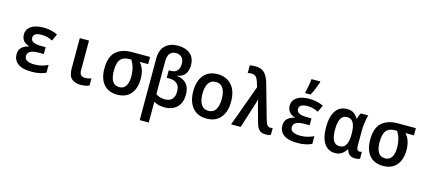

<svg xmlns="http://www.w3.org/2000/svg" viewBox="-72 -1455 5210 2357"><g transform="rotate(15 2533.5 -276.0)"><path d="M314 10Q192 10 136 -34Q80 -78 80 -149Q80 -207 113.5 -238Q147 -269 202 -282V-286Q154 -299 129 -331Q104 -363 104 -409Q104 -456 131.5 -488Q159 -520 207 -536Q255 -552 317 -552Q368 -552 412.5 -542Q457 -532 497 -513L457 -425Q426 -440 393.5 -450Q361 -460 321 -460Q213 -460 213 -396Q213 -359 247.5 -342.5Q282 -326 348 -326H403V-239H338Q264 -239 230.5 -218.5Q197 -198 197 -160Q197 -122 230 -103.5Q263 -85 323 -85Q375 -85 419 -97Q463 -109 494 -125V-26Q461 -10 416 0Q371 10 314 10Z M939 10Q866 10 822.5 -26Q779 -62 779 -156V-542H896V-164Q896 -122 915 -104.5Q934 -87 965 -87Q987 -87 1008 -91Q1029 -95 1045 -101V-11Q1026 -2 998.5 4Q971 10 939 10Z M1401 10Q1290 10 1228.5 -60Q1167 -130 1167 -262Q1167 -410 1240 -476Q1313 -542 1442 -542H1672V-451H1564Q1598 -415 1614.5 -364Q1631 -313 1631 -254Q1631 -130 1571.5 -60Q1512 10 1401 10ZM1400 -86Q1458 -86 1485 -130.5Q1512 -175 1512 -254Q1512 -365 1459 -451H1431Q1357 -451 1321.5 -408Q1286 -365 1286 -264Q1286 -180 1313.5 -133Q1341 -86 1400 -86Z M1750 -541Q1750 -655 1811 -710Q1872 -765 1969 -765Q2066 -765 2125 -716Q2184 -667 2184 -571Q2184 -503 2151.5 -459.5Q2119 -416 2055 -406V-402Q2133 -392 2175 -345Q2217 -298 2217 -209Q2217 -104 2159 -47Q2101 10 2000 10Q1957 10 1923.5 0.5Q1890 -9 1865 -24V240H1750ZM1979 -86Q2042 -86 2072.5 -119.5Q2103 -153 2103 -217Q2103 -285 2066.5 -316.5Q2030 -348 1971 -348H1936V-443H1963Q2018 -443 2044 -474.5Q2070 -506 2070 -559Q2070 -617 2041.5 -644Q2013 -671 1966 -671Q1923 -671 1894 -640.5Q1865 -610 1865 -534V-121Q1884 -107 1913 -96.5Q1942 -86 1979 -86Z M2535 10Q2421 10 2357 -65.5Q2293 -141 2293 -274Q2293 -405 2355.5 -479Q2418 -553 2531 -553Q2640 -553 2707.5 -480Q2775 -407 2775 -269Q2775 -139 2712.5 -64.5Q2650 10 2535 10ZM2534 -88Q2596 -88 2626 -136.5Q2656 -185 2656 -272Q2656 -359 2625.5 -407Q2595 -455 2533 -455Q2471 -455 2440.5 -406.5Q2410 -358 2410 -272Q2410 -185 2441 -136.5Q2472 -88 2534 -88Z M3285 10Q3233 10 3205 -18Q3177 -46 3163 -100L3118 -263Q3109 -291 3101.5 -322.5Q3094 -354 3090 -378H3087Q3081 -353 3072 -324.5Q3063 -296 3056 -275L2969 0H2847L3037 -522L3017 -587Q3002 -632 2982.5 -649.5Q2963 -667 2928 -667Q2912 -667 2901 -665.5Q2890 -664 2881 -662V-759Q2894 -762 2912 -764Q2930 -766 2950 -766Q3026 -766 3067.5 -726Q3109 -686 3133 -599L3257 -160Q3270 -116 3285.5 -100.5Q3301 -85 3321 -85Q3336 -85 3352 -90V-2Q3326 10 3285 10Z M3692 10Q3570 10 3514 -34Q3458 -78 3458 -149Q3458 -207 3491.5 -238Q3525 -269 3580 -282V-286Q3532 -299 3507 -331Q3482 -363 3482 -409Q3482 -456 3509.5 -488Q3537 -520 3585 -536Q3633 -552 3695 -552Q3746 -552 3790.5 -542Q3835 -532 3875 -513L3835 -425Q3804 -440 3771.5 -450Q3739 -460 3699 -460Q3591 -460 3591 -396Q3591 -359 3625.5 -342.5Q3660 -326 3726 -326H3781V-239H3716Q3642 -239 3608.5 -218.5Q3575 -198 3575 -160Q3575 -122 3608 -103.5Q3641 -85 3701 -85Q3753 -85 3797 -97Q3841 -109 3872 -125V-26Q3839 -10 3794 0Q3749 10 3692 10ZM3627 -619Q3632 -640 3638.5 -672Q3645 -704 3650 -737Q3655 -770 3657 -792H3769V-781Q3757 -745 3737.5 -696.5Q3718 -648 3695 -606H3627Z M4167 10Q4081 10 4031.5 -61Q3982 -132 3982 -269Q3982 -407 4032.5 -479Q4083 -551 4176 -551Q4226 -551 4258.5 -530Q4291 -509 4315 -468H4321Q4325 -487 4333 -507Q4341 -527 4352 -542H4445Q4434 -507 4425.5 -449Q4417 -391 4417 -331V-146Q4417 -113 4428 -99Q4439 -85 4457 -85Q4464 -85 4472 -86.5Q4480 -88 4485 -90V-2Q4479 2 4461.5 6Q4444 10 4423 10Q4384 10 4356.5 -8.5Q4329 -27 4317 -73H4309Q4287 -37 4253.5 -13.5Q4220 10 4167 10ZM4201 -85Q4307 -85 4307 -262V-270Q4307 -359 4282.5 -407Q4258 -455 4201 -455Q4146 -455 4121 -409Q4096 -363 4096 -270Q4096 -173 4122 -129Q4148 -85 4201 -85Z M4779 10Q4668 10 4606.5 -60Q4545 -130 4545 -262Q4545 -410 4618 -476Q4691 -542 4820 -542H5050V-451H4942Q4976 -415 4992.5 -364Q5009 -313 5009 -254Q5009 -130 4949.5 -60Q4890 10 4779 10ZM4778 -86Q4836 -86 4863 -130.5Q4890 -175 4890 -254Q4890 -365 4837 -451H4809Q4735 -451 4699.5 -408Q4664 -365 4664 -264Q4664 -180 4691.5 -133Q4719 -86 4778 -86Z"/></g></svg>

Font: Noto Sans Mono SemiCondensed SemiBold
Style: Regular
Weight: 600
Width: 4
Designer: Monotype Design Team
Foundry: Monotype Imaging Inc.
Version: Version 2.014; ttfautohint (v1.8.4.7-5d5b)